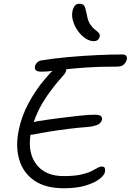

<svg xmlns="http://www.w3.org/2000/svg" viewBox="-20 -999 698 1026"><path d="M321 7Q223 7 163.5 -34Q104 -75 83 -145.5Q62 -216 80 -303Q95 -378 132.5 -447.5Q170 -517 214 -569Q226 -583 237.5 -596.5Q249 -610 260 -620Q244 -618 230 -617Q216 -616 202 -616Q160 -616 167 -645Q168 -653 176.5 -663Q185 -673 200 -676Q266 -687 344.5 -694Q423 -701 499 -704.5Q575 -708 634 -708Q648 -708 654 -701Q660 -694 658 -683Q654 -666 642 -654.5Q630 -643 605 -643Q509 -643 444 -638.5Q379 -634 334 -629Q336 -615 315 -592Q264 -536 223 -474Q182 -412 160 -346Q172 -350 186 -352Q236 -360 294 -367.5Q352 -375 403.5 -380.5Q455 -386 484 -386Q511 -386 519 -379Q527 -372 525 -360Q520 -338 496 -330Q472 -322 444 -320Q400 -317 347.5 -310.5Q295 -304 245.5 -296Q196 -288 162 -281Q151 -279 143 -279Q128 -179 176 -118.5Q224 -58 320 -58Q375 -58 410 -65.5Q445 -73 466.5 -83.5Q488 -94 501 -101.5Q514 -109 523 -109Q537 -109 540 -101Q543 -93 541 -81Q538 -63 511.5 -42.5Q485 -22 437.5 -7.5Q390 7 321 7ZM481 -779Q459 -779 436.5 -794Q414 -809 396.5 -833.5Q379 -858 370.5 -886Q362 -914 367 -939Q371 -957 379.5 -968Q388 -979 404 -979Q423 -979 430 -968.5Q437 -958 444 -921Q449 -889 461 -870.5Q473 -852 486 -842Q499 -832 507 -824Q515 -816 513 -804Q507 -779 481 -779Z"/></svg>

Font: Shantell Sans Normal
Style: Italic
Weight: 300
Italic angle: -11.31°
Designer: Stephen Nixon, Anya Danilova, Shantell Martin
Foundry: Arrow Type
Version: Version 1.008;[a672d596b]